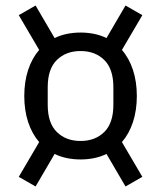

<svg xmlns="http://www.w3.org/2000/svg" viewBox="-20 -697 584 696"><path d="M272 -119Q246 -119 222 -124Q198 -129 178 -139L109 -21L48 -56L122 -182Q96 -212 82 -254.5Q68 -297 68 -349Q68 -401 82 -443.5Q96 -486 122 -516L48 -642L109 -677L178 -559Q198 -569 222 -574Q246 -579 272 -579Q298 -579 322 -574Q346 -569 366 -559L435 -677L496 -642L422 -516Q448 -486 462 -443.5Q476 -401 476 -349Q476 -297 462 -254.5Q448 -212 422 -182L496 -56L435 -21L366 -139Q346 -129 322 -124Q298 -119 272 -119ZM272 -186Q325 -186 358 -218.5Q391 -251 391 -317V-381Q391 -447 358 -479.5Q325 -512 272 -512Q219 -512 186 -479.5Q153 -447 153 -381V-317Q153 -251 186 -218.5Q219 -186 272 -186Z"/></svg>

Font: IBM Plex Sans Condensed
Style: Regular
Weight: 400
Width: 3
Designer: Mike Abbink, Paul van der Laan, Pieter van Rosmalen
Foundry: Bold Monday
Version: Version 3.201